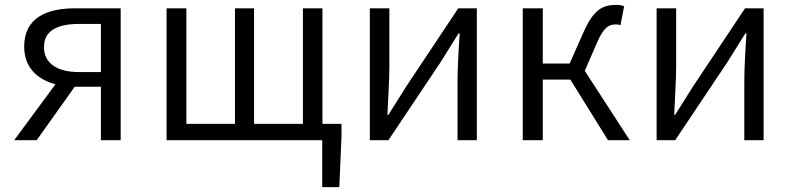

<svg xmlns="http://www.w3.org/2000/svg" viewBox="-20 -574 3240 786"><path d="M303 -279C214 -279 160 -315 160 -381C160 -448 214 -476 303 -476H393V-279ZM38 0H130L286 -219H287H393V0H474V-540H288C169 -540 79 -500 79 -383C79 -296 135 -248 207 -229Z M662 0H1299V192H1369L1378 -16V-67H1300V-540H1220V-67H1020V-540H942V-67H743V-540H662Z M1494 0H1570L1784 -320C1805 -353 1836 -403 1857 -437H1862C1857 -366 1853 -294 1853 -236V0H1932V-540H1856L1643 -220C1622 -187 1591 -137 1570 -104H1566C1569 -174 1574 -247 1574 -304V-540H1494Z M2120 0H2202V-248H2315L2469 0H2558L2374 -284L2423 -397C2452 -465 2474 -474 2502 -474C2510 -474 2514 -473 2520 -471L2535 -548C2528 -552 2516 -554 2504 -554C2448 -554 2410 -537 2367 -438L2312 -314H2202V-540H2120Z M2668 0H2744L2958 -320C2979 -353 3010 -403 3031 -437H3036C3031 -366 3027 -294 3027 -236V0H3106V-540H3030L2817 -220C2796 -187 2765 -137 2744 -104H2740C2743 -174 2748 -247 2748 -304V-540H2668Z"/></svg>

Font: Noto Sans CJK HK DemiLight
Style: Regular
Weight: 350
Designer: Ryoko NISHIZUKA 西塚涼子 (kana, bopomofo & ideographs); Paul D. Hunt (Latin, Greek & Cyrillic); Sandoll Communications 산돌커뮤니
Foundry: Adobe
Version: Version 2.004;hotconv 1.0.118;makeotfexe 2.5.65603